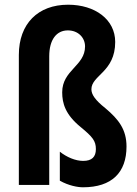

<svg xmlns="http://www.w3.org/2000/svg" viewBox="-20 -785 583 815"><path d="M469 -607C469 -702 384 -765 269 -765C141 -765 60 -684 60 -552V0H189V-546C189 -617 220 -656 268 -656C312 -656 341 -625 341 -588C341 -505 244 -488 244 -393C244 -347 257 -299 322 -246C373 -204 387 -187 387 -152C387 -119 370 -102 333 -102C300 -102 263 -118 234 -141V-18C271 3 310 10 332 10C455 10 517 -53 517 -163C517 -235 484 -278 427 -326C384 -360 368 -384 368 -406C368 -466 469 -479 469 -607Z"/></svg>

Font: Noto Sans Tamil ExtraCondensed
Style: Bold
Weight: 700
Width: 2
Designer: Jelle Bosma - Monotype Design Team
Foundry: Monotype Imaging Inc.
Version: Version 2.004